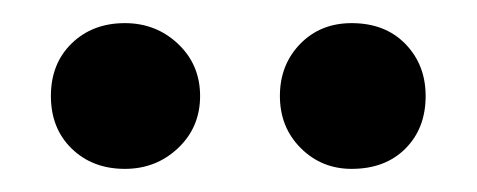

<svg xmlns="http://www.w3.org/2000/svg" viewBox="-20 -773 412 166"><path d="M24 -690Q24 -662 42 -644.5Q60 -627 88 -627Q115 -627 134 -645Q153 -663 153 -690Q153 -717 134 -735Q115 -753 88 -753Q60 -753 42 -735.5Q24 -718 24 -690ZM222 -690Q222 -663 240 -645Q258 -627 284 -627Q313 -627 330.5 -644.5Q348 -662 348 -690Q348 -717 330.5 -735Q313 -753 284 -753Q257 -753 239.5 -735Q222 -717 222 -690Z"/></svg>

Font: Geom
Style: Regular
Weight: 400
Version: Version 1.102